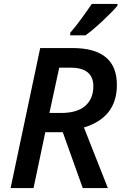

<svg xmlns="http://www.w3.org/2000/svg" viewBox="-20 -959 630 979"><path d="M34 0H151L211 -285H300L402 0H530L408 -309Q576 -360 576 -526Q576 -714 350 -714H185ZM232 -383 282 -614H339Q456 -614 456 -519Q456 -456 415 -419.5Q374 -383 291 -383ZM338 -779H416Q454 -806 505.5 -854.5Q557 -903 579 -930V-939H448Q425 -905 394 -862.5Q363 -820 338 -792Z"/></svg>

Font: Noto Sans UI Medium
Style: Italic
Weight: 500
Italic angle: -12°
Designer: Monotype Design Team
Foundry: Monotype Imaging Inc.
Version: Version 1.901